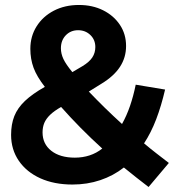

<svg xmlns="http://www.w3.org/2000/svg" viewBox="-20 -731 724 772"><path d="M271.3 11Q198 11 142.4 -14Q86.9 -39 55.7 -84.4Q24.6 -129.7 24.6 -188.7Q24.6 -231.4 37.6 -264.2Q50.7 -297 80.4 -325.2Q110.1 -353.4 160.3 -381.8Q128.1 -423 115 -458.4Q102 -493.8 102 -534.6Q102 -585.1 127.2 -625.1Q152.4 -665.1 196.6 -688.1Q240.9 -711 297.4 -711Q352 -711 394.7 -689.6Q437.3 -668.3 462.1 -631.1Q486.9 -594 486.9 -546Q486.9 -499.8 462.4 -462.3Q437.9 -424.7 387.8 -394.3L337.1 -362.8Q366.6 -331.9 400.6 -298.5Q434.6 -265.2 470.6 -232.5Q489.1 -265.3 502.8 -305.1Q516.4 -344.9 525.7 -390.5L643.8 -370.9Q628.6 -305.4 608 -251.4Q587.3 -197.3 559.2 -154.6Q584.8 -133 608.5 -114.7Q632.3 -96.3 658.9 -75.8L577.4 20.9Q553.7 2.4 528.6 -17Q503.4 -36.5 478.1 -57.5Q435.9 -24.4 383.4 -6.7Q330.9 11 271.3 11ZM270.9 -441 312.2 -465.4Q339.1 -481.7 351.2 -500.1Q363.3 -518.6 363.3 -541.8Q363.3 -571 343.4 -590.2Q323.4 -609.5 294 -609.5Q264.2 -609.5 244.5 -589.1Q224.9 -568.7 224.9 -537Q224.9 -515.3 234.9 -493.9Q244.9 -472.6 270.9 -441ZM281 -97.1Q312.4 -97.1 340.2 -106.2Q368 -115.3 391.2 -133.7Q346.1 -174.6 304.3 -216.9Q262.6 -259.2 225.7 -300.9Q198 -285.2 181.6 -269.4Q165.2 -253.5 158.1 -236.6Q151.1 -219.6 151.1 -198.6Q151.1 -152.3 186.2 -124.7Q221.3 -97.1 281 -97.1Z"/></svg>

Font: Red Hat Display VF
Style: Regular
Weight: 300
Designer: Pentagram, MCKL
Foundry: Pentagram, MCKL
Version: Version 1.023